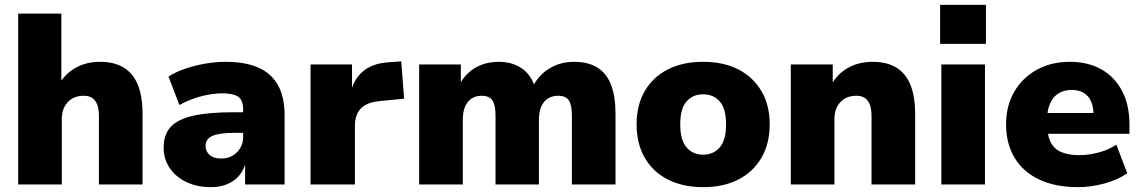

<svg xmlns="http://www.w3.org/2000/svg" viewBox="-20 -761 4708 792"><path d="M55 0V-705H233V-409H221Q246 -455 290.5 -480.5Q335 -506 392 -506Q451 -506 490 -482.5Q529 -459 548.5 -411.5Q568 -364 568 -289V0H388V-282Q388 -313 380.5 -331Q373 -349 359.5 -357.5Q346 -366 325 -366Q298 -366 278 -354.5Q258 -343 246.5 -321.5Q235 -300 235 -271V0Z M850 11Q793 11 749 -10Q705 -31 680 -68Q655 -105 655 -152Q655 -206 684 -237.5Q713 -269 776.5 -283.5Q840 -298 944 -298H1001V-213H946Q916 -213 893.5 -210Q871 -207 856.5 -200.5Q842 -194 835 -184Q828 -174 828 -160Q828 -136 845 -121.5Q862 -107 893 -107Q918 -107 938 -118Q958 -129 970.5 -149.5Q983 -170 983 -197V-309Q983 -347 963 -361.5Q943 -376 896 -376Q858 -376 812 -364.5Q766 -353 720 -328L675 -445Q704 -464 743.5 -477.5Q783 -491 826.5 -498.5Q870 -506 910 -506Q991 -506 1045 -482.5Q1099 -459 1126.5 -410Q1154 -361 1154 -284V0H991V-94H994Q987 -62 968 -38.5Q949 -15 919 -2Q889 11 850 11Z M1261 0V-495H1432V-371H1425Q1436 -431 1476 -465.5Q1516 -500 1582 -504L1635 -508L1647 -354L1546 -344Q1493 -339 1468.5 -313.5Q1444 -288 1444 -241V0Z M1709 0V-495H1881V-406H1873Q1887 -437 1911 -459.5Q1935 -482 1967 -494Q1999 -506 2038 -506Q2092 -506 2131 -480Q2170 -454 2187 -401H2177Q2199 -449 2244.5 -477.5Q2290 -506 2348 -506Q2406 -506 2444 -482.5Q2482 -459 2500.5 -411.5Q2519 -364 2519 -289V0H2339V-285Q2339 -328 2326.5 -347Q2314 -366 2282 -366Q2258 -366 2240 -354.5Q2222 -343 2212.5 -321Q2203 -299 2203 -267V0H2024V-285Q2024 -328 2011 -347Q1998 -366 1967 -366Q1942 -366 1924.5 -354Q1907 -342 1898 -320Q1889 -298 1889 -267V0Z M2880 11Q2798 11 2736 -20Q2674 -51 2640 -109.5Q2606 -168 2606 -248Q2606 -328 2640 -386Q2674 -444 2735.5 -475Q2797 -506 2880 -506Q2964 -506 3025 -475Q3086 -444 3120.5 -386Q3155 -328 3155 -248Q3155 -168 3120.5 -109.5Q3086 -51 3025 -20Q2964 11 2880 11ZM2880 -123Q2923 -123 2949 -153Q2975 -183 2975 -248Q2975 -313 2949 -342.5Q2923 -372 2880 -372Q2838 -372 2812 -342.5Q2786 -313 2786 -248Q2786 -183 2812 -153Q2838 -123 2880 -123Z M3242 0V-495H3415V-407H3407Q3432 -455 3477 -480.5Q3522 -506 3579 -506Q3638 -506 3677 -482.5Q3716 -459 3735.5 -411Q3755 -363 3755 -289V0H3575V-282Q3575 -313 3567.5 -331Q3560 -349 3546.5 -357.5Q3533 -366 3512 -366Q3485 -366 3465 -354.5Q3445 -343 3433.5 -321.5Q3422 -300 3422 -271V0Z M3858 -580V-741H4047V-580ZM3863 0V-495H4043V0Z M4427 11Q4333 11 4266.5 -20.5Q4200 -52 4165 -110.5Q4130 -169 4130 -248Q4130 -324 4163.5 -382Q4197 -440 4256.5 -473Q4316 -506 4393 -506Q4468 -506 4523 -475Q4578 -444 4608.5 -386Q4639 -328 4639 -249V-209H4280V-295H4506L4491 -283Q4491 -337 4467.5 -363.5Q4444 -390 4401 -390Q4369 -390 4346 -375.5Q4323 -361 4311 -333Q4299 -305 4299 -264V-253Q4299 -206 4313 -176.5Q4327 -147 4357 -134Q4387 -121 4432 -121Q4471 -121 4512 -132Q4553 -143 4585 -164L4630 -46Q4590 -19 4535.5 -4Q4481 11 4427 11Z"/></svg>

Font: Nunito Sans 11pt Black
Style: Regular
Weight: 900
Version: Version 3.101;gftools[0.9.27]